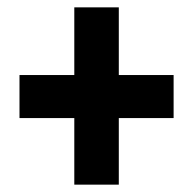

<svg xmlns="http://www.w3.org/2000/svg" viewBox="-20 -615 525 522"><path d="M303 -411H452V-294H303V-113H182V-294H33V-411H182V-595H303Z"/></svg>

Font: Noto Sans Khmer ExtraCondensed ExtraBold
Style: Regular
Weight: 800
Width: 2
Designer: Danh Hong and the Monotype Design Team
Foundry: Monotype Imaging Inc.
Version: Version 2.004